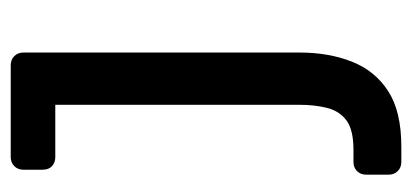

<svg xmlns="http://www.w3.org/2000/svg" viewBox="-220 -340 750 349"><g transform="rotate(-90 154.5 -165.0)"><path d="M35 190Q25 190 18.5 183.5Q12 177 12 167V126Q12 116 18.5 109.5Q25 103 35 103H57Q94 103 111 90Q128 77 133.5 54.5Q139 32 139 5V-439H44Q34 -439 27.5 -445Q21 -451 21 -462V-497Q21 -507 27.5 -513.5Q34 -520 44 -520H211Q221 -520 227.5 -513.5Q234 -507 234 -497V5Q234 58 217.5 100Q201 142 164 166Q127 190 63 190Z"/></g></svg>

Font: DVN-Rubik
Style: Regular
Weight: 400
Designer: Hubert and Fischer
Foundry: Hubert & Fischer
Version: Version 2.102